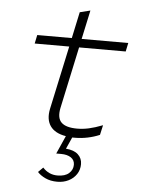

<svg xmlns="http://www.w3.org/2000/svg" viewBox="-58 -671 716 952"><g transform="rotate(5 300.0 -195.0)"><path d="M263 235Q229 235 203.5 223Q178 211 164 195L188 171Q218 204 261 204Q299 204 318.5 186.5Q338 169 338 144Q338 121 319.5 108.5Q301 96 270 96H246L286 6Q231 -3 208 -36Q185 -69 196 -122L264 -438H92L101 -481H273L301 -612L353 -625L322 -481H554L545 -438H313L247 -130Q237 -80 260 -58Q283 -36 338 -36Q367 -36 396.5 -42.5Q426 -49 465 -64L454 -15Q426 -3 394.5 3.5Q363 10 333 10Q329 10 325.5 10Q322 10 318 10L292 68Q332 71 352.5 90Q373 109 373 138Q373 166 358.5 188Q344 210 319 222.5Q294 235 263 235Z"/></g></svg>

Font: Red Hat Mono
Style: Italic
Weight: 300
Italic angle: -12°
Monospace: yes
Designer: Pentagram, MCKL
Foundry: Pentagram, MCKL
Version: Version 1.023